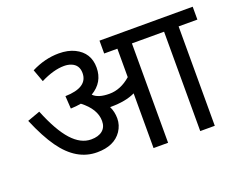

<svg xmlns="http://www.w3.org/2000/svg" viewBox="-102 -816 1243 1000"><g transform="rotate(-20 519.0 -316.0)"><path d="M302.2 -561.5Q243.7 -561.5 171.4 -524.9L146 -594.2Q221.2 -632.3 298.3 -632.3Q349.1 -632.3 385.7 -614.3Q459 -578.1 459 -496.1Q459 -414.1 386.7 -371.6Q413.1 -344.2 475.6 -344.2Q538.1 -344.2 594.2 -393.1V-550.8H521V-622.1H1037.6V-550.8H933.6V0H853V-550.8H674.8V0H594.2V-303.2Q541.5 -277.8 459 -277.8H454.6Q469.7 -247.1 469.7 -210Q469.7 -172.9 448.2 -140.6Q406.7 -79.6 312 -79.6Q197.3 -79.1 114.3 -196.3Q71.3 -256.8 29.3 -356.4L99.6 -381.8Q147 -264.6 197.3 -209Q247.6 -153.3 305.2 -153.3Q345.7 -153.3 368.2 -171.9Q390.6 -190.4 390.6 -224.6Q390.6 -290.5 317.4 -346.7Q291 -341.8 259.8 -340.8L255.4 -411.1Q380.4 -414.1 380.4 -494.1Q380.4 -539.1 340.8 -554.7Q323.2 -561.5 302.2 -561.5Z"/></g></svg>

Font: NotoSans
Style: Regular
Weight: 400
Designer: Monotype Design team
Foundry: Monotype Imaging Inc.
Version: Version 1.04